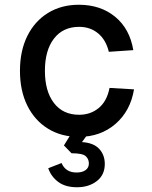

<svg xmlns="http://www.w3.org/2000/svg" viewBox="-20 -564 640 808"><path d="M312 12Q238 12 182 -22.5Q126 -57 95 -119.5Q64 -182 64 -266Q64 -350 95 -412.5Q126 -475 182 -509.5Q238 -544 312 -544Q403 -544 464.5 -493.5Q526 -443 541 -353L438 -346Q426 -396 393 -423.5Q360 -451 313 -451Q245 -451 207 -401.5Q169 -352 169 -266Q169 -180 207 -130.5Q245 -81 313 -81Q361 -81 395.5 -109.5Q430 -138 441 -194L544 -188Q529 -97 466 -42.5Q403 12 312 12ZM304 224Q255 224 225 201.5Q195 179 183 144L239 122Q256 162 302 162Q326 162 340 152Q354 142 354 124Q354 105 340.5 93Q327 81 281 81L249 48L285 -10H357L325 34Q374 37 397.5 62.5Q421 88 421 126Q421 172 387.5 198Q354 224 304 224Z"/></svg>

Font: Geist Mono Medium
Style: Regular
Weight: 500
Monospace: yes
Designer: Basement.studio, Andrés Briganti, Mateo Zaragoza
Foundry: Basement.studio, Vercel, Andrés Briganti, Guido Ferreyra, Mateo Zaragoza
Version: Version 1.500; ttfautohint (v1.8.4.7-5d5b)